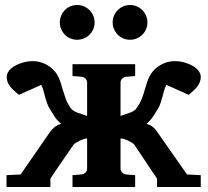

<svg xmlns="http://www.w3.org/2000/svg" viewBox="-20 -743 825 763"><path d="M604 0V-33.2Q599.6 -39.6 593.5 -48.8Q587.4 -58.1 580.1 -68.8Q572.8 -79.6 564.9 -91.3Q557.1 -103 549.8 -114.3Q532.2 -140.6 513.2 -168.9Q511.2 -171.4 504.9 -175.5Q498.5 -179.7 490.5 -183.6Q482.4 -187.5 473.9 -190.2Q465.3 -192.9 459 -192.9V-73.2Q459 -64 465.6 -57.4Q472.2 -50.8 481 -49.8L517.1 -46.9V0H268.1V-46.9L304.2 -49.8Q313 -50.8 319.6 -57.4Q326.2 -64 326.2 -73.2V-192.9Q320.8 -192.9 312.5 -190.2Q304.2 -187.5 296.1 -183.6Q288.1 -179.7 281.5 -175.5Q274.9 -171.4 272.9 -168.9Q253.4 -140.6 235.4 -114.3Q227.5 -103 219.5 -91.3Q211.4 -79.6 204.1 -68.8Q196.8 -58.1 190.7 -48.8Q184.6 -39.6 180.2 -33.2V0H5.9V-46.9L62 -49.8L176.8 -215.8Q186.5 -229.5 196.3 -237.5Q206.1 -245.6 223.1 -251Q206.1 -265.1 197 -279.5Q188 -293.9 179.2 -308.1Q171.9 -319.3 167.5 -331.5Q163.1 -343.8 159.7 -356.4Q156.2 -369.1 153.1 -381.6Q149.9 -394 144 -405.8L55.2 -366.2Q40.5 -377.9 31.2 -387.2Q22 -396.5 16.4 -405Q10.7 -413.6 8.8 -421.4Q6.8 -429.2 6.8 -438Q6.8 -450.2 15.6 -461.7Q24.4 -473.1 39.1 -481.4Q53.7 -489.7 72.3 -494.9Q90.8 -500 110.8 -500Q139.6 -500 165.3 -485.8Q190.9 -471.7 206.1 -448.2Q215.3 -433.1 220.2 -417.2Q225.1 -401.4 230 -384.8Q234.9 -368.2 241.2 -350.6Q247.6 -333 259.8 -314.9Q268.1 -302.7 286.4 -295.9Q304.7 -289.1 326.2 -282.2V-415Q326.2 -423.8 319.6 -430.4Q313 -437 304.2 -438L268.1 -440.9V-487.8H517.1V-440.9L481 -438Q472.2 -437 465.6 -430.4Q459 -423.8 459 -415V-282.2Q480 -289.1 498.3 -295.9Q516.6 -302.7 523.9 -314.9Q536.6 -333 543.5 -350.6Q550.3 -368.2 554.9 -384.8Q559.6 -401.4 564.7 -417.2Q569.8 -433.1 579.1 -448.2Q594.2 -471.7 619.9 -485.8Q645.5 -500 673.8 -500Q693.8 -500 712.6 -494.9Q731.4 -489.7 745.8 -481.4Q760.3 -473.1 769 -461.7Q777.8 -450.2 777.8 -438Q777.8 -429.2 775.6 -421.4Q773.4 -413.6 768.1 -405Q762.7 -396.5 753.4 -387.2Q744.1 -377.9 730 -366.2L641.1 -405.8Q635.3 -394 631.8 -381.6Q628.4 -369.1 625 -356.4Q621.6 -343.8 617.4 -331.5Q613.3 -319.3 606 -308.1Q597.2 -293.9 587.9 -279.5Q578.6 -265.1 562 -251Q579.1 -245.6 588.6 -237.5Q598.1 -229.5 606.9 -215.8L723.1 -49.8L777.8 -46.9V0ZM356 -653.8Q356 -639.6 350.6 -627.2Q345.2 -614.7 335.7 -605.2Q326.2 -595.7 313.5 -590.3Q300.8 -585 286.6 -585Q272.5 -585 259.8 -590.3Q247.1 -595.7 237.8 -605.2Q228.5 -614.7 223.1 -627.2Q217.8 -639.6 217.8 -653.8Q217.8 -668 223.1 -680.7Q228.5 -693.4 237.8 -702.9Q247.1 -712.4 259.8 -717.8Q272.5 -723.1 286.6 -723.1Q300.8 -723.1 313.5 -717.8Q326.2 -712.4 335.7 -702.9Q345.2 -693.4 350.6 -680.7Q356 -668 356 -653.8ZM565.9 -653.8Q565.9 -639.6 560.5 -627.2Q555.2 -614.7 545.7 -605.2Q536.1 -595.7 523.4 -590.3Q510.7 -585 496.6 -585Q482.4 -585 470 -590.3Q457.5 -595.7 448 -605.2Q438.5 -614.7 433.1 -627.2Q427.7 -639.6 427.7 -653.8Q427.7 -668 433.1 -680.7Q438.5 -693.4 448 -702.9Q457.5 -712.4 470 -717.8Q482.4 -723.1 496.6 -723.1Q510.7 -723.1 523.4 -717.8Q536.1 -712.4 545.7 -702.9Q555.2 -693.4 560.5 -680.7Q565.9 -668 565.9 -653.8Z"/></svg>

Font: Charis SIL CyrE
Style: Bold
Weight: 700
Foundry: SIL International
Version: Version 5.000